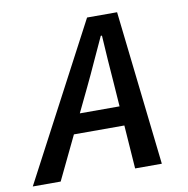

<svg xmlns="http://www.w3.org/2000/svg" viewBox="-108 -727 783 800"><g transform="rotate(-10 283.5 -327.0)"><path d="M-33 0 312 -654H439L513 0H400L374 -365Q370 -415 366.5 -466Q363 -517 360 -569H355Q331 -518 308.5 -468Q286 -418 261 -366L85 0ZM128 -184 148 -266H442L424 -184Z"/></g></svg>

Font: Source Code Pro ExtraLight SemiBold
Style: Italic
Weight: 600
Italic angle: -11°
Monospace: yes
Version: Version 1.016;hotconv 1.0.116;makeotfexe 2.5.65601